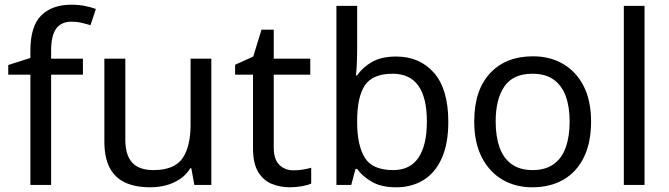

<svg xmlns="http://www.w3.org/2000/svg" viewBox="-20 -785 2841 815"><path d="M109 0V-468H15V-509L109 -539V-570Q109 -674 155 -719.5Q201 -765 283 -765Q315 -765 341.5 -759.5Q368 -754 387 -747L364 -678Q348 -683 327 -688Q306 -693 284 -693Q240 -693 218.5 -663.5Q197 -634 197 -571V-536H332V-468H197V0Z M618 10Q554 10 510.5 -10.5Q467 -31 445 -74Q423 -117 423 -185V-536H512V-191Q512 -127 541 -95Q570 -63 631 -63Q720 -63 754.5 -113Q789 -163 789 -257V-536H877V0H805L792 -71H788Q771 -43 744 -25Q717 -7 685 1.5Q653 10 618 10Z M1211 10Q1169 10 1133.5 -4.5Q1098 -19 1076 -55Q1054 -91 1054 -156V-468H978V-510L1055 -545L1090 -659H1142V-536H1297V-468H1142V-158Q1142 -109 1165.5 -85.5Q1189 -62 1226 -62Q1246 -62 1267 -65.5Q1288 -69 1301 -73V-6Q1287 1 1261 5.5Q1235 10 1211 10Z M1662 10Q1599 10 1559 -13Q1519 -36 1496 -68H1489L1471 0H1408V-760H1496V-575Q1496 -541 1494.5 -511.5Q1493 -482 1491 -465H1496Q1519 -499 1559 -522Q1599 -545 1662 -545Q1762 -545 1822.5 -475.5Q1883 -406 1883 -268Q1883 -176 1855.5 -114Q1828 -52 1778 -21Q1728 10 1662 10ZM1649 -63Q1721 -63 1756.5 -116Q1792 -169 1792 -269Q1792 -472 1647 -472Q1562 -472 1529 -423Q1496 -374 1496 -271V-267Q1496 -168 1528.5 -115.5Q1561 -63 1649 -63Z M2239 10Q2168 10 2112.5 -22.5Q2057 -55 2025 -117.5Q1993 -180 1993 -269Q1993 -402 2060 -474Q2127 -546 2242 -546Q2315 -546 2370.5 -513.5Q2426 -481 2457.5 -419.5Q2489 -358 2489 -269Q2489 -180 2458.5 -117.5Q2428 -55 2372 -22.5Q2316 10 2239 10ZM2241 -63Q2295 -63 2330 -88Q2365 -113 2381.5 -159.5Q2398 -206 2398 -269Q2398 -333 2381 -378Q2364 -423 2329.5 -447.5Q2295 -472 2240 -472Q2158 -472 2121 -418Q2084 -364 2084 -269Q2084 -206 2100.5 -159.5Q2117 -113 2152 -88Q2187 -63 2241 -63Z M2628 0V-760H2716V0Z"/></svg>

Font: Noto Sans Symbols
Style: Regular
Weight: 400
Designer: Monotype Design Team
Foundry: Monotype Imaging Inc.
Version: Version 2.002